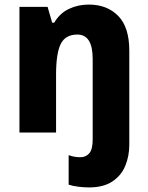

<svg xmlns="http://www.w3.org/2000/svg" viewBox="-20 -579 648 839"><path d="M369 240Q348 240 323 237Q298 234 280 228V99Q294 104 306 106Q318 108 332 108Q355 108 370 91Q385 74 385 30V-322Q385 -428 318 -428Q266 -428 245.5 -387Q225 -346 225 -253V0H65V-549H188L208 -480H217Q241 -521 281 -540Q321 -559 368 -559Q448 -559 496.5 -509.5Q545 -460 545 -358V53Q545 103 527.5 145.5Q510 188 471 214Q432 240 369 240Z"/></svg>

Font: Noto Sans Devanagari SemiCondensed ExtraBold
Style: Regular
Weight: 800
Width: 4
Designer: Jelle Bosma - Monotype Design Team
Foundry: Monotype Imaging Inc.
Version: Version 2.004; ttfautohint (v1.8.4.7-5d5b)